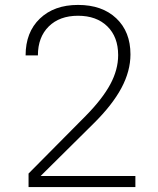

<svg xmlns="http://www.w3.org/2000/svg" viewBox="-20 -760 640 780"><path d="M96 0V-55L328 -289Q396 -358 428 -417.5Q460 -477 460 -536Q460 -610 416 -653Q372 -696 297 -696Q222 -696 178 -652.5Q134 -609 134 -535H84Q84 -629 142 -684.5Q200 -740 297 -740Q395 -740 452.5 -685.5Q510 -631 510 -539Q510 -471 473 -402Q436 -333 360 -258L145 -45H530V0Z"/></svg>

Font: JetBrains Mono Extra Light
Style: Regular
Weight: 200
Monospace: yes
Designer: Philipp Nurullin, Konstantin Bulenkov
Foundry: JetBrains
Version: 2.002